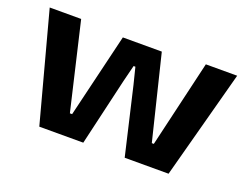

<svg xmlns="http://www.w3.org/2000/svg" viewBox="-82 -645 1038 806"><g transform="rotate(20 437.0 -242.5)"><path d="M148.5 0 18.5 -485H159L250 -96.5H260L350 -472H524L616 -96.5H625L716 -485H856L726 0H530L460 -300.5L441.5 -374.5H433.5L415 -300.5L345 0Z"/></g></svg>

Font: Anek Gujarati SemiExpanded SemiBold
Style: Regular
Weight: 600
Width: 6
Designer: Mrunmayee Ghaisas (Gujarati), Yesha Goshar (Latin)
Foundry: Ek Type
Version: Version 1.003